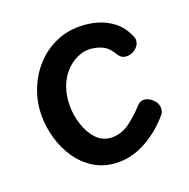

<svg xmlns="http://www.w3.org/2000/svg" viewBox="-104 -648 740 752"><g transform="rotate(-20 266.0 -272.0)"><path d="M269 4Q213 4 171 -20.5Q129 -45 101 -85Q73 -125 59 -173.5Q45 -222 45 -269Q45 -324 64 -374.5Q83 -425 117.5 -464Q152 -503 199 -525.5Q246 -548 302 -548Q340 -548 375.5 -538Q411 -528 440.5 -505.5Q470 -483 488 -444Q491 -439 492.5 -434Q494 -429 494 -423Q494 -409 485.5 -398Q477 -387 464.5 -381Q452 -375 439 -375Q426 -375 417 -381.5Q408 -388 399 -404Q382 -431 356 -441Q330 -451 306 -451Q282 -451 256.5 -439Q231 -427 209.5 -404Q188 -381 175 -346.5Q162 -312 162 -267Q162 -230 174.5 -190.5Q187 -151 212 -124Q237 -97 276 -96Q317 -96 351 -121.5Q385 -147 412 -177Q419 -185 426 -188.5Q433 -192 441 -192Q454 -192 466.5 -184Q479 -176 487 -164.5Q495 -153 495 -139Q495 -132 493 -124.5Q491 -117 482 -108Q441 -60 384.5 -28Q328 4 269 4Z"/></g></svg>

Font: Playpen Sans Medium
Style: Regular
Weight: 500
Designer: Laura Meseguer, Veronika Burian, José Scaglione
Foundry: TypeTogether
Version: Version 1.001